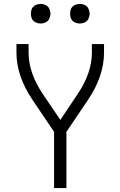

<svg xmlns="http://www.w3.org/2000/svg" viewBox="-20 -960 615 980"><path d="M256 0V-287L146 -450Q64 -572 64 -691V-735H126V-691Q126 -588 198 -481L288 -348L377 -481Q449 -588 449 -691V-735H511V-691Q511 -572 429 -450L319 -287V0ZM188 -840Q174 -840 161.5 -846Q149 -852 143 -864Q138 -875 138 -886V-894Q138 -905 143 -916Q149 -928 161.5 -934Q174 -940 188 -940Q201 -940 213.5 -934Q226 -928 231.5 -915.5Q237 -903 238 -890Q237 -877 231.5 -864.5Q226 -852 213.5 -846Q201 -840 188 -840ZM388 -840Q374 -840 361.5 -846Q349 -852 343 -864Q338 -875 338 -886V-894Q338 -905 343 -916Q349 -928 361.5 -934Q374 -940 388 -940Q401 -940 413.5 -934Q426 -928 431.5 -915.5Q437 -903 438 -890Q437 -877 431.5 -864.5Q426 -852 413.5 -846Q401 -840 388 -840Z"/></svg>

Font: Jozsika Light
Style: Regular
Weight: 300
Monospace: yes
Designer: Belleve Invis
Foundry: Belleve Invis
Version: 2.1.0